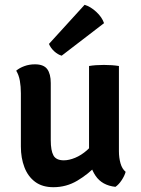

<svg xmlns="http://www.w3.org/2000/svg" viewBox="-20 -771 588 800"><path d="M475.5 -141Q475.5 -114 482 -90.8Q488.5 -67.5 503.5 -55Q499 -38.5 486.8 -20Q474.5 -1.5 461 7.5Q405 1.5 378 -38.8Q351 -79 351 -132.5V-496Q377.5 -500.5 413 -500.5Q447.5 -500.5 475.5 -496ZM67 -382.5Q67 -410 62.8 -434.2Q58.5 -458.5 47.5 -476.5Q61 -488 81.5 -495.5Q102 -503 125.5 -503Q162 -503 176.8 -483Q191.5 -463 191.5 -425V-187Q191.5 -143.5 202.8 -123.2Q214 -103 246 -103Q267.5 -103 293 -113.5Q318.5 -124 342.5 -145Q366.5 -166 382 -196V-82Q348 -45.5 302.2 -18.2Q256.5 9 202.5 9Q156.5 9 126.5 -13.2Q96.5 -35.5 81.8 -74Q67 -112.5 67 -160.5ZM332.5 -751Q357.5 -743.5 381.2 -721.5Q405 -699.5 413.5 -674.5L237 -539Q221 -543.5 206 -557.2Q191 -571 184 -588Z"/></svg>

Font: Signika Negative Light SemiBold
Style: Regular
Weight: 600
Version: Version 2.001